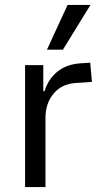

<svg xmlns="http://www.w3.org/2000/svg" viewBox="-20 -761 423 781"><path d="M82 0V-496H156V-390H161Q176 -438 211.5 -468Q247 -498 302 -503L347 -506L354 -428L283 -423Q229 -418 197 -379Q165 -340 165 -281V0ZM171 -559 255 -741H348L236 -559Z"/></svg>

Font: Nunito Sans 7pt Condensed
Style: Regular
Weight: 400
Width: 3
Designer: Vernon Adams
Foundry: Vernon Adams
Version: Version 3.101;gftools[0.9.27]